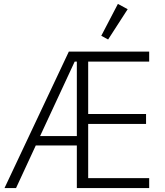

<svg xmlns="http://www.w3.org/2000/svg" viewBox="-20 -962 843 982"><path d="M373 0V-218H163L62 0H3L332 -698H743V-647H431V-379H727V-328H431V-51H743V0ZM373 -647H362L185 -266H373ZM633 -915 533 -760 498 -779 583 -942Z"/></svg>

Font: IBM Plex Sans Condensed Light
Style: Regular
Weight: 300
Width: 3
Designer: Mike Abbink, Paul van der Laan, Pieter van Rosmalen
Foundry: Bold Monday
Version: Version 3.201